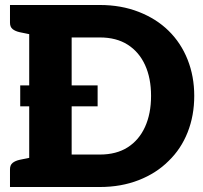

<svg xmlns="http://www.w3.org/2000/svg" viewBox="-20 -749 813 769"><path d="M97 0V-729H380Q465 -729 535.5 -701.5Q606 -674 655 -626Q705 -577 731.5 -510Q758 -443 758 -365Q758 -286 731.5 -219Q705 -152 655 -104Q606 -55 535.5 -27.5Q465 0 380 0ZM267 -130H380Q446 -130 491.5 -159Q537 -188 561 -241Q585 -294 585 -365Q585 -436 561 -488.5Q537 -541 491.5 -570Q446 -599 380 -599H267ZM20 0V-71Q20 -88 30.5 -96.5Q41 -105 59 -109L103 -118L117 0ZM117 -729 103 -611 59 -620Q41 -624 30.5 -632.5Q20 -641 20 -658V-729ZM61 -323V-407H371V-323Z"/></svg>

Font: Aleo Black
Style: Regular
Weight: 900
Designer: Alessio Laiso
Foundry: Alessio Laiso
Version: Version 2.001;gftools[0.9.29]